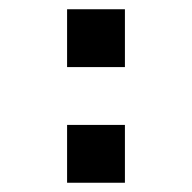

<svg xmlns="http://www.w3.org/2000/svg" viewBox="-20 -520 415 415"><path d="M125 -375V-500H250V-375ZM125 -125V-250H250V-125Z"/></svg>

Font: Silkscreen
Style: Regular
Weight: 400
Designer: Jason Kottke
Foundry: Jason Kottke
Version: Version 1.001; ttfautohint (v1.8.4.7-5d5b)